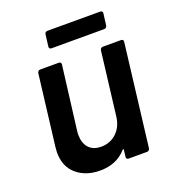

<svg xmlns="http://www.w3.org/2000/svg" viewBox="-124 -759 776 861"><g transform="rotate(-20 263.5 -328.0)"><path d="M408 -511H496Q501 -511 504 -507.5Q507 -504 506 -499L447 -12Q446 -7 442.5 -3.5Q439 0 434 0H345Q340 0 337 -3.5Q334 -7 335 -12L339 -44Q340 -47 338 -48Q336 -49 334 -46Q287 7 208 7Q141 7 97 -30Q53 -67 53 -136Q53 -144 55 -162L96 -499Q97 -504 100.5 -507.5Q104 -511 109 -511H199Q204 -511 207 -507.5Q210 -504 209 -499L171 -195Q170 -189 170 -176Q170 -137 190.5 -114.5Q211 -92 249 -92Q292 -92 322 -120Q352 -148 358 -195L395 -499Q396 -504 399.5 -507.5Q403 -511 408 -511ZM179 -595 186 -651Q186 -656 190 -659.5Q194 -663 199 -663H452Q457 -663 460 -659.5Q463 -656 462 -651L455 -595Q454 -590 450.5 -586.5Q447 -583 442 -583H189Q184 -583 181 -586.5Q178 -590 179 -595Z"/></g></svg>

Font: Barlow SemiBold
Style: Italic
Weight: 600
Italic angle: -7°
Designer: Jeremy Tribby
Foundry: Tribby Type
Version: Version 1.408